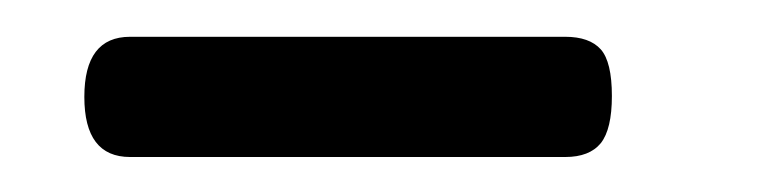

<svg xmlns="http://www.w3.org/2000/svg" viewBox="-20 -626 431 107"><path d="M27 -572Q27 -605.5 52.5 -605.5H295Q308.5 -605.5 314.8 -598.5Q321 -591.5 321 -572.5Q321 -554 314.8 -546.2Q308.5 -538.5 295 -538.5H52.5Q27 -538.5 27 -572Z"/></svg>

Font: Fraunces 72pt
Style: Bold
Weight: 700
Version: Version 1.000;[b76b70a41]